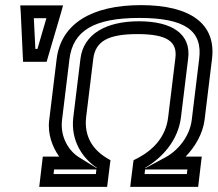

<svg xmlns="http://www.w3.org/2000/svg" viewBox="-20 -704 849 749"><path d="M499 -64 491 0 488 25H513H728H753L756 0L764 -68L767 -93H742H704C741 -131 771 -182 778 -236L807 -474C824 -611 723 -684 530 -684C337 -684 218 -611 201 -474L172 -236C165 -182 184 -131 211 -93H172H147L144 -68L136 0L133 25H158H373H398L401 0L409 -64L411 -79L399 -86C346 -117 307 -168 316 -247L344 -476C353 -542 400 -571 516 -571C632 -571 673 -542 664 -476L636 -247C627 -168 575 -117 515 -86L501 -79L499 -64ZM546 -43H631H711L709 -25H544L546 -43ZM356 -43 354 -25H189L191 -43H271H356ZM547 -50C611 -87 675 -155 686 -247L714 -476C726 -570 653 -621 522 -621C392 -621 306 -570 294 -476L266 -247C255 -155 302 -87 357 -50V-48L289 -90C248 -115 214 -170 222 -236L251 -474C265 -584 346 -634 524 -634C702 -634 771 -584 757 -474L728 -236C720 -170 672 -115 625 -90L547 -48V-50ZM168 -484 218 -654 226 -683H197H89H59L61 -654L69 -484L70 -463H91H141H162L168 -484ZM126 -513H118L112 -633H161L126 -513Z"/></svg>

Font: Gamestation Text Outline
Style: Italic
Weight: 400
Designer: Jonas Hecksher
Foundry: Jonas Hecksher, Playtypeª, e-types AS
Version: Version 1.003